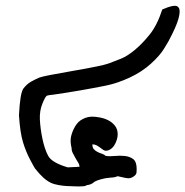

<svg xmlns="http://www.w3.org/2000/svg" viewBox="-20 -655 653 677"><path d="M118.2 -43.5Q106 -58.1 103.8 -60.5Q101.6 -63 86.4 -91.6Q71.3 -120.1 61 -153.8Q50.8 -187.5 46.9 -248.5Q50.8 -327.1 62.5 -342.8Q74.2 -358.4 89.8 -367.2Q105.5 -376 119.1 -381.6Q132.8 -387.2 236.8 -405Q340.8 -422.9 363 -431.2Q385.3 -439.5 407 -448.2Q428.7 -457 454.8 -478.5Q481 -500 507.6 -533Q534.2 -565.9 552.2 -621.6Q571.8 -630.4 588.4 -633.8Q605 -637.2 610.8 -627Q616.7 -616.7 609.4 -589.4Q602.1 -562 573.7 -508.8Q571.8 -505.9 558.1 -482.9Q544.4 -460 512.7 -430.9Q481 -401.9 437.5 -381.6Q394 -361.3 352.8 -353Q311.5 -344.7 263.9 -336.4Q216.3 -328.1 168.5 -321.3Q150.9 -319.8 145.5 -317.6Q140.1 -315.4 129.6 -289.8Q119.1 -264.2 120.6 -233.2Q122.1 -202.1 129.6 -165.8Q137.2 -129.4 149.9 -105.5Q162.6 -81.5 218.8 -64.9L260.3 -66.9Q260.3 -74.7 255.4 -82Q250.5 -89.4 246.1 -97.7Q241.7 -106 237.1 -114.5Q232.4 -123 232.4 -133.3Q226.6 -156.2 230.7 -174.3Q234.9 -192.4 245.1 -209.7Q255.4 -227.1 272 -235.4Q288.6 -243.7 305.2 -243.7Q316.9 -243.7 332.5 -240.7Q348.1 -237.8 362.1 -230.7Q376 -223.6 385.5 -211.4Q395 -199.2 395 -181.2Q395 -172.4 391.8 -162.1Q388.7 -151.9 383.3 -143.1Q377.9 -134.3 369.6 -128.9Q361.3 -123.5 353 -123.5Q348.1 -123.5 343 -127.2Q337.9 -130.9 332 -135.3Q326.2 -139.6 320.1 -142.8Q314 -146 305.7 -146Q305.7 -134.3 311.3 -128.4Q316.9 -122.6 324.5 -118.9Q332 -115.2 339.6 -112.8Q347.2 -110.4 352.5 -105.5Q365.7 -103 384.3 -105Q402.8 -106.9 420.4 -105Q438 -103 450 -93.8Q461.9 -84.5 461.9 -59.1Q461.9 -55.7 461.4 -47.4Q460.9 -39.1 451.2 -32.7Q441.4 -26.4 433.1 -26.4Q424.8 -26.4 395 -33.7Q394.5 -33.7 391.6 -32.5Q388.7 -31.2 387.7 -31.2Q385.3 -30.3 380.1 -29.5Q375 -28.8 369.1 -28.6Q363.3 -28.3 358.2 -27.3Q353 -26.4 351.1 -26.4Q318.4 -19.5 310.1 -11.7Q301.8 -3.9 285.2 -2Q282.7 1 274.9 1.7Q267.1 2.4 258.5 2.4Q250 2.4 241.9 2Q233.9 1.5 231 1.5Q199.7 1.5 172.6 -5.6Q145.5 -12.7 118.2 -43.5Z"/></svg>

Font: AKL 022
Style: Regular
Weight: 400
Designer: AKL
Foundry: AKL
Version: Version 2.053;August 19, 2024;FontCreator 13.0.0.2675 64-bit